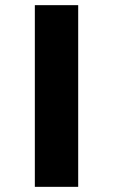

<svg xmlns="http://www.w3.org/2000/svg" viewBox="-20 -694 438 744"><path d="M115 -674H283V30H115Z"/></svg>

Font: Anek Bangla ExtraBold
Style: Regular
Weight: 800
Designer: Sulekha Rajkumar (Bangla), Yesha Goshar (Latin)
Foundry: Ek Type
Version: Version 1.003